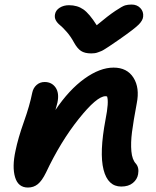

<svg xmlns="http://www.w3.org/2000/svg" viewBox="-20 -861 693 852"><path d="M564 -840.8Q587.9 -840.8 602.8 -825.2Q617.7 -809.6 615.2 -787.1Q613.8 -770.5 595.5 -752Q577.1 -733.4 512.2 -688Q502.4 -681.2 486.3 -670.2Q470.2 -659.2 463.9 -655Q457.5 -650.9 446.5 -643.8Q435.5 -636.7 429.9 -634.5Q424.3 -632.3 416 -629.2Q407.7 -626 400.6 -625Q393.6 -624 384.8 -624Q356 -624 339.4 -635Q322.8 -646 308.1 -672.9Q293.9 -699.2 275.6 -720Q257.3 -740.7 245.8 -749.8Q234.4 -758.8 227.8 -770.8Q221.2 -782.7 224.1 -797.9Q227.5 -815.9 245.1 -826.9Q262.7 -837.9 286.1 -837.9Q323.2 -837.9 349.9 -819.3Q376.5 -800.8 409.2 -749Q460 -791.5 491.5 -812.5Q522.9 -833.5 535.2 -837.2Q547.4 -840.8 564 -840.8ZM518.1 -33.2Q458.5 -33.2 439.5 -107.9Q420.4 -182.6 448.2 -330.1Q463.9 -409.2 455.1 -433.1Q452.1 -434.1 448.2 -434.1Q409.7 -434.1 329.1 -333Q248.5 -231.9 184.1 -95.2Q166.5 -59.1 147.9 -43.9Q129.4 -28.8 104 -28.8Q60.5 -28.8 46.9 -74.7Q33.2 -120.6 48.8 -191.9Q60.1 -247.6 85.9 -320.1Q111.8 -392.6 123 -449.2Q127.4 -470.7 142.3 -483.9Q157.2 -497.1 178.2 -497.1Q209.5 -497.1 226.6 -472.7Q243.7 -448.2 234.9 -405.8Q229 -381.8 226.1 -373Q286.6 -462.9 355 -512Q423.3 -561 483.9 -561Q543.9 -561 572.3 -516.1Q600.6 -471.2 586.9 -402.8Q571.8 -322.3 565.7 -274.7Q559.6 -227.1 563 -189.7Q566.4 -152.3 583 -134.8Q598.1 -117.2 592.8 -87.9Q588.9 -64.9 569.6 -49.1Q550.3 -33.2 518.1 -33.2Z"/></svg>

Font: Shantell Sans Irregular Bouncy
Style: Italic
Weight: 600
Italic angle: -11.31°
Designer: Stephen Nixon, Anya Danilova, Shantell Martin
Foundry: Arrow Type
Version: Version 1.006;[9816181b4]